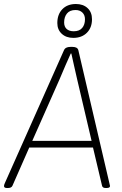

<svg xmlns="http://www.w3.org/2000/svg" viewBox="-35 -936 607 958"><path d="M-1 2Q-15 2 -15 -8Q-15 -13 -11 -22L284 -685Q291 -702 316 -702H327Q352 -702 356 -685L511 -21Q514 -11 514 -8Q514 2 497 2H492Q476 2 474 -10L429 -200H111L27 -9Q22 2 5 2ZM262 -540 126 -233H422L350 -540Q342 -577 334 -610.5Q326 -644 321 -669H318Q307 -644 292 -610.5Q277 -577 262 -540ZM331 -747Q295 -747 273 -767.5Q251 -788 251 -821Q251 -864 276 -890Q301 -916 344 -916Q380 -916 402 -895.5Q424 -875 424 -840Q424 -798 398.5 -772.5Q373 -747 331 -747ZM333 -780Q361 -780 375 -796.5Q389 -813 389 -840Q389 -861 376 -873.5Q363 -886 342 -886Q313 -886 299 -868.5Q285 -851 285 -824Q285 -803 297.5 -791.5Q310 -780 333 -780Z"/></svg>

Font: Asap Semi Condensed Semi Condensed Thin
Style: Italic
Weight: 100
Width: 4
Italic angle: -6°
Designer: Pablo Cosgaya
Foundry: Omnibus-Type
Version: Version 3.001; ttfautohint (v1.8.4.7-5d5b)